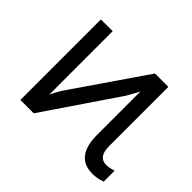

<svg xmlns="http://www.w3.org/2000/svg" viewBox="-118 -668 843 843"><g transform="rotate(45 303.0 -247.0)"><path d="M593.3 -4.9Q563 5.9 534.2 5.9Q427.7 5.9 427.7 -129.4V-398.9Q417 -377.9 395 -339.8L164.1 0H81.1V-500H154.3V-106Q160.2 -120.1 179.7 -154.3L417 -500H500V-131.8Q500 -64.5 549.3 -64.5Q569.8 -64.5 593.3 -73.2Z"/></g></svg>

Font: Segoe UI Historic
Style: Regular
Weight: 400
Foundry: Microsoft Corporation
Version: Version 1.03